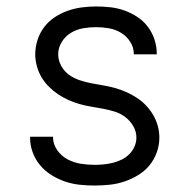

<svg xmlns="http://www.w3.org/2000/svg" viewBox="-20 -562 590 594"><path d="M273 12Q249 12 226 9.5Q203 7 181 -0.5Q159 -8 139 -20.5Q119 -33 104 -51Q89 -69 81 -91Q73 -113 73 -137V-139H144V-138Q144 -116 157 -97.5Q170 -79 189 -69Q208 -59 229.5 -55.5Q251 -52 273 -52Q287 -52 301.5 -53.5Q316 -55 330 -58.5Q344 -62 357 -68.5Q370 -75 380 -85Q390 -95 396 -108.5Q402 -122 402 -136Q402 -155 392.5 -171.5Q383 -188 368 -199.5Q353 -211 335.5 -216.5Q318 -222 299.5 -225.5Q281 -229 262.5 -232Q244 -235 226.5 -240Q209 -245 192 -252.5Q175 -260 159.5 -270.5Q144 -281 131 -294Q118 -307 108.5 -323Q99 -339 94 -357.5Q89 -376 89 -394Q89 -416 96 -438Q103 -460 116.5 -478Q130 -496 149 -508.5Q168 -521 189 -528.5Q210 -536 232.5 -539Q255 -542 277 -542Q300 -542 322 -539.5Q344 -537 365 -529.5Q386 -522 405 -509.5Q424 -497 437.5 -479Q451 -461 458 -439.5Q465 -418 465 -396V-394H394V-395Q394 -415 383 -432.5Q372 -450 354.5 -460.5Q337 -471 317 -474.5Q297 -478 277 -478Q257 -478 237 -474.5Q217 -471 199.5 -460.5Q182 -450 171 -432Q160 -414 160 -394Q160 -376 169 -359Q178 -342 193 -331Q208 -320 226 -314Q244 -308 262 -304.5Q280 -301 298.5 -298Q317 -295 335 -290Q353 -285 370 -277.5Q387 -270 402.5 -260Q418 -250 431 -236.5Q444 -223 453.5 -207Q463 -191 468 -173Q473 -155 473 -136Q473 -113 465 -90.5Q457 -68 442 -50Q427 -32 407 -20Q387 -8 365 -0.5Q343 7 319.5 9.5Q296 12 273 12Z"/></svg>

Font: Lode
Style: Regular
Weight: 400
Monospace: yes
Designer: Belleve Invis
Foundry: Belleve Invis
Version: Version 29.2.0; ttfautohint (v1.8.3)